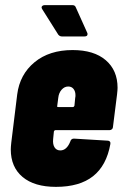

<svg xmlns="http://www.w3.org/2000/svg" viewBox="-20 -720 478 748"><path d="M407 -213H196Q192 -213 190 -208L187 -178Q185 -158 192.5 -146Q200 -134 215 -134Q240 -134 254 -169Q257 -180 268 -180L400 -172Q405 -172 408 -168.5Q411 -165 410 -159Q395 -75 342.5 -33.5Q290 8 198 8Q114 8 68 -30.5Q22 -69 22 -138Q22 -147 24 -165L47 -352Q57 -430 114.5 -477.5Q172 -525 263 -525Q346 -525 392 -485.5Q438 -446 438 -378Q438 -370 436 -352L420 -225Q420 -220 416 -216.5Q412 -213 407 -213ZM207 -339 203 -308Q201 -303 207 -303H264Q268 -303 270 -308L273 -339Q274 -342 274 -349Q274 -364 266.5 -373.5Q259 -383 246 -383Q231 -383 220 -370.5Q209 -358 207 -339ZM321 -587Q321 -578 309 -578H221Q213 -578 207 -585L144 -685Q142 -689 142 -691Q142 -695 145.5 -697.5Q149 -700 154 -700H262Q272 -700 275 -692L320 -592Q321 -590 321 -587Z"/></svg>

Font: Barlow Condensed ExtraBold
Style: Italic
Weight: 800
Width: 3
Italic angle: -7°
Designer: Jeremy Tribby
Foundry: Tribby Type
Version: Version 1.408